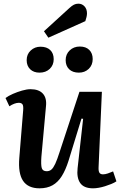

<svg xmlns="http://www.w3.org/2000/svg" viewBox="-20 -1010 657 1044"><path d="M10 -477Q26 -489 50 -499.5Q74 -510 100 -517.5Q126 -525 146 -525Q191 -525 213 -501Q235 -477 230 -432L205 -157Q202 -114 207 -96.5Q212 -79 234 -79Q249 -79 259.5 -88Q270 -97 280.5 -119.5Q291 -142 304 -183L412 -511H534L516 -100Q515 -80 520.5 -71Q526 -62 540 -62Q552 -62 566.5 -67Q581 -72 595 -78L613 -24Q601 -16 585 -9.5Q569 -3 551.5 2.5Q534 8 517 11Q500 14 486 14Q436 14 416 -15Q396 -44 402 -96L432 -364L423 -365L353 -137Q337 -86 316 -52.5Q295 -19 265.5 -2.5Q236 14 195 14Q133 14 105.5 -26.5Q78 -67 85 -152L106 -410Q108 -435 102 -443Q96 -451 82 -451Q71 -451 57.5 -446Q44 -441 31 -432ZM125 -683Q125 -715 147 -735.5Q169 -756 200 -756Q234 -756 253 -738Q272 -720 272 -688Q272 -656 250.5 -635.5Q229 -615 195 -615Q163 -615 144 -633.5Q125 -652 125 -683ZM337 -683Q337 -715 359 -736Q381 -757 414 -757Q447 -757 465.5 -738.5Q484 -720 484 -689Q484 -656 462.5 -635.5Q441 -615 409 -615Q375 -615 356 -633.5Q337 -652 337 -683ZM357 -966Q371 -979 382 -984.5Q393 -990 406 -990Q426 -990 439.5 -975.5Q453 -961 453 -937Q453 -929 450.5 -917.5Q448 -906 444 -895L243 -805L219 -840Z"/></svg>

Font: Literata 18pt SemiBold
Style: Italic
Weight: 600
Italic angle: -2°
Designer: Latin by Veronika Burian and Jose Scaglione. Greek by Irene Vlachou. Cyrillic by Vera Evstafieva
Foundry: TypeTogether
Version: Version 3.103;gftools[0.9.29]